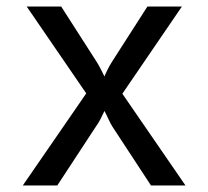

<svg xmlns="http://www.w3.org/2000/svg" viewBox="-20 -570 640 590"><path d="M50 0 245 -283 62 -550H168L277 -380Q284 -369 290.5 -356Q297 -343 301 -335Q304 -343 310.5 -356Q317 -369 324 -380L433 -550H539L356 -282L550 0H444L326 -180Q319 -191 312.5 -205.5Q306 -220 301 -229Q297 -220 289.5 -205.5Q282 -191 274 -180L156 0Z"/></svg>

Font: JetBrains Mono
Style: Regular
Weight: 400
Monospace: yes
Designer: Philipp Nurullin, Konstantin Bulenkov
Foundry: JetBrains
Version: Version 2.305